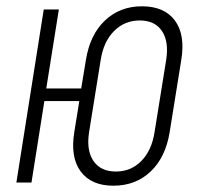

<svg xmlns="http://www.w3.org/2000/svg" viewBox="-20 -580 640 610"><path d="M340 10Q270 10 236.5 -35Q203 -80 216 -160L232 -259H121L80 0H32L119 -550H167L127 -299H238L253 -390Q266 -470 313.5 -515Q361 -560 431 -560Q502 -560 535.5 -515Q569 -470 556 -390L519 -160Q506 -80 458.5 -35Q411 10 340 10ZM348 -35Q396 -35 429 -68.5Q462 -102 471 -160L508 -390Q517 -448 494.5 -481.5Q472 -515 424 -515Q376 -515 342.5 -481.5Q309 -448 300 -390L263 -160Q254 -102 277 -68.5Q300 -35 348 -35Z"/></svg>

Font: JetBrains Mono NL Thin
Style: Italic
Weight: 100
Italic angle: -9°
Monospace: yes
Designer: Philipp Nurullin, Konstantin Bulenkov
Foundry: JetBrains
Version: Version 2.305; ttfautohint (v1.8.4.7-5d5b)